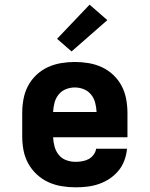

<svg xmlns="http://www.w3.org/2000/svg" viewBox="-20 -793 640 821"><path d="M303 8Q273 8 243 3Q213 -2 186 -14.5Q159 -27 137 -47.5Q115 -68 100.5 -94.5Q86 -121 80.5 -150.5Q75 -180 75 -210V-310Q75 -340 80.5 -369.5Q86 -399 99.5 -425Q113 -451 135 -472Q157 -493 184 -505.5Q211 -518 240.5 -523Q270 -528 300 -528Q330 -528 359.5 -523Q389 -518 416 -505.5Q443 -493 465 -472Q487 -451 500.5 -425Q514 -399 519.5 -369.5Q525 -340 525 -310V-206H207Q208 -185 213.5 -165.5Q219 -146 231.5 -130.5Q244 -115 263.5 -108Q283 -101 303 -101Q317 -101 331.5 -103.5Q346 -106 358.5 -112.5Q371 -119 380 -131Q389 -143 391 -157H523Q521 -132 512 -107.5Q503 -83 487 -63.5Q471 -44 449.5 -29.5Q428 -15 403.5 -6.5Q379 2 354 5Q329 8 303 8ZM207 -314H393Q392 -334 387 -353.5Q382 -373 369.5 -388.5Q357 -404 338.5 -411.5Q320 -419 300 -419Q280 -419 261.5 -411.5Q243 -404 230.5 -388.5Q218 -373 213 -353.5Q208 -334 207 -314ZM286 -573 224 -627 363 -773 439 -707Z"/></svg>

Font: Iosevka Etoile Heavy
Style: Regular
Weight: 900
Designer: Belleve Invis
Foundry: Belleve Invis
Version: Version 22.1.2; ttfautohint (v1.8.4)